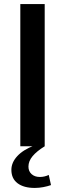

<svg xmlns="http://www.w3.org/2000/svg" viewBox="-20 -720 321 945"><path d="M200 -700V0H80V-700ZM151 205Q97 205 66.5 182Q36 159 36 116Q36 80 65 48.5Q94 17 149 -4L200 0Q161 24 140.5 48.5Q120 73 120 100Q120 123 135.5 137Q151 151 176 151Q199 151 220 141L231 191Q214 197 193 201Q172 205 151 205Z"/></svg>

Font: Pathway Extreme 72pt SemiBold
Style: Regular
Weight: 600
Designer: Eduardo Rodriguez Tunni
Foundry: Eduardo Rodriguez Tunni
Version: Version 1.001;gftools[0.9.26]